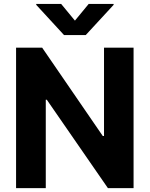

<svg xmlns="http://www.w3.org/2000/svg" viewBox="-20 -974 775 994"><path d="M63.2 -727.3H198.2L512.1 -269.9H518.5V-727.3H671.5V0H538.7L222.3 -457.7H217V0H63.2ZM296.5 -953.8 367.9 -867.2 439.3 -953.8H568.2V-948.9L424 -792.6H311.4L167.6 -948.9V-953.8Z"/></svg>

Font: Inter P
Style: Bold
Weight: 700
Designer: Rasmus Andersson
Foundry: rsms
Version: Version 3.018;git-588b23468